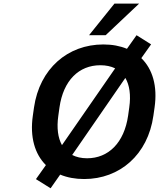

<svg xmlns="http://www.w3.org/2000/svg" viewBox="-20 -974 875 1056"><path d="M442.9 10.7C638.2 10.7 793.5 -122.6 823.7 -337.9L830.1 -382.8C847.2 -501 818.8 -594.2 757.3 -654.3L811 -730L731 -780.3L678.2 -705.6C640.6 -721.2 597.2 -729.5 548.3 -729.5C352.5 -729.5 197.8 -596.2 167 -382.8L160.6 -337.9C143.6 -220.2 171.4 -126.5 232.4 -65.9L177.7 11.2L258.3 61.5L311 -13.7C349.6 2.4 393.6 10.7 442.9 10.7ZM300.8 -337.9 307.1 -382.8C328.1 -532.2 414.6 -615.2 531.7 -615.2C563 -615.2 590.3 -609.4 613.3 -598.1L320.8 -175.8C298.8 -215.3 291 -270 300.8 -337.9ZM459 -103.5C427.2 -103.5 399.9 -109.9 377 -121.6L669.4 -545.4C692.4 -506.3 700.7 -451.2 690.9 -382.8L684.6 -337.9C663.1 -188.5 576.2 -103.5 459 -103.5ZM561 -780.3 745.1 -954.1H609.4L469.7 -780.3Z"/></svg>

Font: Winston SemiBold
Style: Italic
Weight: 600
Italic angle: -8.13011°
Designer: Vernon Adams, Kim Jin-seong, David Berlow, Cristiano Sobral
Foundry: The Winston Project Authors
Version: Version 3.004